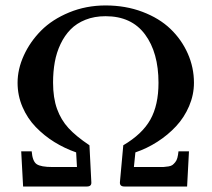

<svg xmlns="http://www.w3.org/2000/svg" viewBox="-20 -678 769 698"><path d="M472.2 -124 466.8 -70.8H553.2Q567.9 -70.8 575.2 -71Q582.5 -71.3 592.5 -73Q602.5 -74.7 607.2 -78.4Q611.8 -82 616.9 -88.1Q622.1 -94.2 624.8 -104Q627.4 -113.8 628.9 -127.9H667L660.2 0H432.1Q414.6 0 416 -16.1L428.2 -149.9Q497.1 -190.4 526.6 -243.2Q556.2 -295.9 556.2 -377Q556.2 -486.8 507.1 -553Q458 -619.1 363.8 -619.1Q323.2 -619.1 290.8 -606.2Q258.3 -593.3 236.6 -571Q214.8 -548.8 200.2 -518.1Q185.5 -487.3 179.2 -452.4Q172.9 -417.5 172.9 -377.9Q172.9 -322.3 187.3 -282.2Q201.7 -242.2 229 -212.4Q256.3 -182.6 305.2 -149.9L312 -16.1Q313.5 0 295.9 0H64L57.1 -127.9H95.2Q98.1 -91.3 113.5 -81.1Q128.9 -70.8 170.9 -70.8H259.8L256.8 -124Q214.8 -138.7 177.7 -161.6Q140.6 -184.6 110.1 -216.1Q79.6 -247.6 61.8 -289.1Q43.9 -330.6 43.9 -377Q43.9 -426.8 66.7 -476.6Q89.4 -526.4 129.6 -566.9Q169.9 -607.4 231.4 -632.8Q293 -658.2 363.8 -658.2Q436.5 -658.2 497.8 -635Q559.1 -611.8 599.6 -573Q640.1 -534.2 662.6 -483.4Q685.1 -432.6 685.1 -377Q685.1 -333.5 667.5 -292.2Q649.9 -251 620.1 -219Q590.3 -187 552.2 -162.6Q514.2 -138.2 472.2 -124Z"/></svg>

Font: Linux Libertine G
Style: Semibold
Weight: 600
Designer: Philipp H. Poll
Foundry: Philipp H. Poll
Version: Version 5.1.1